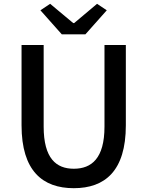

<svg xmlns="http://www.w3.org/2000/svg" viewBox="-20 -973 773 1007"><path d="M367 14C530 14 640 -76 640 -316V-737H528V-309C528 -142 460 -88 367 -88C275 -88 209 -142 209 -309V-737H93V-316C93 -76 204 14 367 14ZM304 -793H428L540 -919L489 -953L369 -852H364L243 -953L192 -919Z"/></svg>

Font: ChiuKong Gothic CL Medium
Style: Regular
Weight: 500
Designer: Ryoko NISHIZUKA 西塚涼子 (kana, bopomofo & ideographs); Paul D. Hunt (Latin, Greek & Cyrillic); Sandoll Communications 산돌커뮤니
Foundry: Adobe
Version: Version 1.300